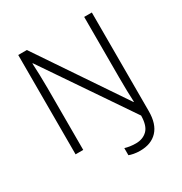

<svg xmlns="http://www.w3.org/2000/svg" viewBox="-202 -864 1134 1195"><g transform="rotate(-30 364.5 -266.0)"><path d="M460 182Q436 182 415 178Q394 174 382 169V118Q398 123 418 126Q438 129 460 129Q510 129 541.5 98.5Q573 68 574 -5L153 -624H150Q152 -588 153.5 -540Q155 -492 155 -445V0H100V-714H162L575 -102H578Q576 -136 575 -184Q574 -232 574 -277V-714H629V-5Q629 87 584.5 134.5Q540 182 460 182Z"/></g></svg>

Font: Noto Sans Sinhala Light
Style: Regular
Weight: 300
Designer: Jelle Bosma - Monotype Design Team
Foundry: Monotype Imaging Inc.
Version: Version 2.006; ttfautohint (v1.8.4.7-5d5b)